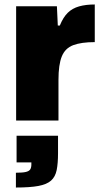

<svg xmlns="http://www.w3.org/2000/svg" viewBox="-20 -538 465 857"><path d="M52 0V-510H234L238 -424H247Q262 -461 282.5 -481Q303 -501 333 -509.5Q363 -518 403 -518V-350Q343 -350 307 -336.5Q271 -323 256 -286.5Q241 -250 241 -181V0ZM51 299V233Q81 233 95.5 229.5Q110 226 115 218Q120 210 120 196V187H54V68H239V146Q239 191 233 221Q227 251 208 268Q189 285 151.5 292Q114 299 51 299Z"/></svg>

Font: Saira Thin ExtraBold
Style: Regular
Weight: 800
Version: Version 1.101